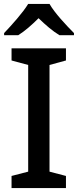

<svg xmlns="http://www.w3.org/2000/svg" viewBox="-20 -961 398 981"><path d="M233 -941H124C97 -896 38 -831 1 -792V-781H73C108 -803 142 -833 177 -868C213 -833 249 -802 284 -781H358V-792C320 -830 258 -896 233 -941ZM317 0V-62L233 -84V-629L317 -652V-714H39V-652L124 -629V-84L39 -62V0Z"/></svg>

Font: Noto Sans Cherokee Medium
Style: Regular
Weight: 500
Designer: Monotype Design Team
Foundry: Monotype Imaging Inc.
Version: Version 2.001